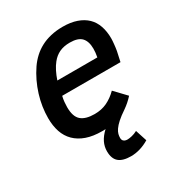

<svg xmlns="http://www.w3.org/2000/svg" viewBox="-172 -639 875 944"><g transform="rotate(-30 266.0 -167.0)"><path d="M400.9 162.1Q376 177.2 349.4 185.1Q322.8 192.9 297.9 192.9Q251 192.9 228.5 173.6Q206.1 154.3 206.1 112.8Q206.1 85.9 217.8 62Q229.5 38.1 254.9 14.2Q250.5 15.1 245.6 15.1Q240.7 15.1 235.8 15.1Q184.6 15.1 147.2 2Q109.9 -11.2 85.2 -35.6Q60.5 -60.1 48.8 -94.7Q37.1 -129.4 37.1 -172.9Q37.1 -204.1 42 -236.6Q46.9 -269 56.9 -301.3Q66.9 -333.5 81.5 -364.3Q96.2 -395 115.2 -422.9Q131.3 -446.3 152.1 -465.6Q172.9 -484.9 198.5 -498.5Q224.1 -512.2 255.4 -519.5Q286.6 -526.9 323.2 -526.9Q368.7 -526.9 402.3 -515.1Q436 -503.4 458.3 -481.7Q480.5 -460 491.2 -428.7Q502 -397.5 502 -357.9Q502 -352.5 501.5 -344.5Q501 -336.4 500 -326.9Q499 -317.4 497.8 -307.6Q496.6 -297.9 495.1 -290L482.9 -233.9H151.9Q147.9 -217.3 146.5 -201.9Q145 -186.5 145 -172.9Q145 -119.6 169.9 -97.9Q194.8 -76.2 246.1 -76.2Q285.2 -76.2 316.7 -91.1Q348.1 -106 376 -133.8L437 -69.8Q424.3 -55.7 411.1 -44.2Q397.9 -32.7 383.8 -22.9Q354 -2.9 336.4 12.9Q318.8 28.8 309.6 42.2Q300.3 55.7 297.6 66.7Q294.9 77.6 294.9 87.9Q294.9 100.6 302.7 106.7Q310.5 112.8 323.2 112.8Q333.5 112.8 348.9 109.1Q364.3 105.5 379.9 97.2ZM396 -311Q398.4 -323.7 399.7 -335.7Q400.9 -347.7 400.9 -357.9Q400.9 -399.4 381.1 -420.7Q361.3 -441.9 314.9 -441.9Q280.3 -441.9 255.4 -430.2Q230.5 -418.5 211.9 -395Q199.2 -379.4 188.2 -357.7Q177.2 -335.9 168.9 -311Z"/></g></svg>

Font: Clear Sans Medium
Style: Italic
Weight: 500
Italic angle: -12°
Foundry: Intel Corporation
Version: Version 1.00